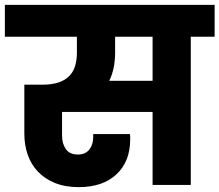

<svg xmlns="http://www.w3.org/2000/svg" viewBox="-37 -760 902 789"><path d="M436 -543Q436 -477 412 -428H590V-609H436ZM-17 -740H845V-609H747V0H590V-300H218V-202Q218 -170 233.5 -147.5Q249 -125 283 -125Q314 -125 330 -145.5Q346 -166 346 -196V-209H497Q498 -202 498 -196.5Q498 -191 498 -187Q498 -97 442 -44Q386 9 286 9Q231 9 189 -8Q147 -25 119 -54.5Q91 -84 77 -124Q63 -164 63 -210V-412H137Q177 -412 204.5 -421.5Q232 -431 248.5 -448.5Q265 -466 272 -490Q279 -514 279 -543V-609H-17Z"/></svg>

Font: SVN-Poppins
Style: Bold
Weight: 700
Designer: Ninad Kale (Devanagari), Jonny Pinhorn (Latin)
Foundry: Indian Type Foundry
Version: Version 3.200;PS 1.000;hotconv 16.6.54;makeotf.lib2.5.65590